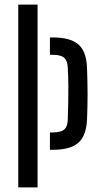

<svg xmlns="http://www.w3.org/2000/svg" viewBox="-20 -820 430 840"><path d="M198.4 -164.6V-240.6H210.2Q246.1 -240.6 260.9 -253.3Q275.7 -266 276.4 -295.6Q277.9 -337.2 278.6 -373.9Q279.3 -410.6 279 -447.3Q278.7 -484 276.4 -525.2Q274.9 -554.9 260.5 -567.5Q246.1 -580.2 211 -580.2H198.4V-656.2H211Q288.8 -656.2 323.7 -625Q358.5 -593.9 360.8 -522Q363.1 -456.9 363.1 -405.2Q363.1 -353.5 360.8 -298.8Q358.1 -227 323.1 -195.8Q288 -164.6 210.2 -164.6ZM59.9 0V-800H144.4V0Z"/></svg>

Font: Big Shoulders Stencil Text SC Thin
Style: Regular
Weight: 100
Designer: Patric King
Foundry: XO Type Co
Version: Version 2.001